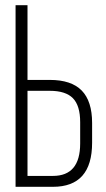

<svg xmlns="http://www.w3.org/2000/svg" viewBox="-20 -720 410 740"><path d="M172 -412Q255 -412 295 -371Q335 -330 335 -246V-170Q335 0 184 0H40V-700H86V-412ZM184 -42Q289 -42 289 -167V-249Q289 -313 261 -341.5Q233 -370 172 -370H86V-42Z"/></svg>

Font: Bebas Neue Book
Style: Regular
Weight: 300
Designer: Ryoichi Tsunekawa
Foundry: Ryoichi Tsunekawa
Version: Version 1.003;PS 001.003;hotconv 1.0.88;makeotf.lib2.5.64775